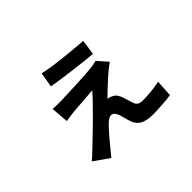

<svg xmlns="http://www.w3.org/2000/svg" viewBox="-139 -930 1277 1277"><g transform="rotate(-45 500.0 -291.0)"><path d="M351 -654 333 -549C419 -533 603 -511 684 -504L699 -611C618 -617 433 -633 351 -654ZM726 -388 663 -459C654 -456 630 -451 617 -450C550 -440 359 -435 316 -433C288 -432 255 -433 235 -435L245 -311C263 -314 291 -319 323 -322C368 -326 470 -332 509 -336C439 -255 280 -103 219 -46C198 -25 187 -15 172 -4L281 72C337 1 397 -68 423 -95C442 -114 462 -131 478 -131C501 -131 513 -114 522 -86C529 -66 536 -30 546 -6C563 37 597 64 683 64C726 64 819 58 852 52L859 -67C819 -58 755 -50 700 -50C671 -50 653 -58 644 -82C636 -103 628 -132 621 -154C613 -180 597 -206 576 -213C564 -220 551 -223 541 -224C561 -246 639 -319 675 -349C688 -360 709 -376 726 -388Z"/></g></svg>

Font: Noto Sans CJK SC
Style: Bold
Weight: 700
Designer: Ryoko NISHIZUKA 西塚涼子 (kana, bopomofo & ideographs); Paul D. Hunt (Latin, Greek & Cyrillic); Sandoll Communications 산돌커뮤니
Foundry: Adobe
Version: Version 2.004;hotconv 1.0.118;makeotfexe 2.5.65603